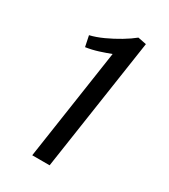

<svg xmlns="http://www.w3.org/2000/svg" viewBox="-185 -844 824 934"><g transform="rotate(30 226.5 -377.0)"><path d="M247.7 0H150.1L242.5 -622.2Q214.7 -611.4 180.1 -600.3Q145.4 -589.2 109.6 -583.9L97.1 -643.9Q131.3 -651.9 171.4 -670.2Q211.4 -688.5 248.6 -710.8Q285.7 -733.1 311.1 -753.8H312.1L358.6 -744.6Z"/></g></svg>

Font: Merriweather Sans Variable Regular
Style: Italic
Weight: 300
Italic angle: -8°
Designer: Eben Sorkin
Foundry: Eben Sorkin
Version: Version 2.001